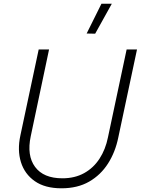

<svg xmlns="http://www.w3.org/2000/svg" viewBox="-20 -1007 760 1037"><path d="M494 -825 448 -826 528 -987H584ZM312 10Q223 10 168 -28.5Q113 -67 93 -131.5Q73 -196 90 -275L189 -740H245L146 -271Q124 -167 169.5 -105.5Q215 -44 317 -44Q384 -44 434.5 -72Q485 -100 517.5 -150Q550 -200 563 -265L664 -740H720L619 -265Q603 -186 563.5 -124Q524 -62 461.5 -26Q399 10 312 10Z"/></svg>

Font: Be Vietnam Pro ExtraLight
Style: Italic
Weight: 200
Italic angle: -12°
Designer: Lam Bao, Tony Le, Vietanh Nguyen
Foundry: Yellow Type Foundry
Version: Version 1.002; ttfautohint (v1.8.3)